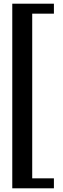

<svg xmlns="http://www.w3.org/2000/svg" viewBox="-20 -820 342 1040"><path d="M46.5 200V-800H272V-746H154.5V146H272V200Z"/></svg>

Font: Big Shoulders Stencil Display Thin
Style: Bold
Weight: 700
Version: Version 2.001